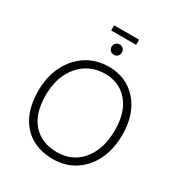

<svg xmlns="http://www.w3.org/2000/svg" viewBox="-223 -1132 1212 1293"><g transform="rotate(30 383.5 -485.5)"><path d="M379 8Q281 8 210.5 -33.5Q140 -75 102 -153Q64 -231 64 -342Q64 -453 107 -538.5Q150 -624 225 -672Q300 -720 398 -720Q489 -720 557.5 -676Q626 -632 664.5 -553.5Q703 -475 703 -369Q703 -254 661 -169.5Q619 -85 545.5 -38.5Q472 8 379 8ZM379 -46Q457 -46 516.5 -84.5Q576 -123 610 -196Q644 -269 644 -372Q644 -462 614 -528Q584 -594 528.5 -630Q473 -666 399 -666Q318 -666 255.5 -625.5Q193 -585 157.5 -512Q122 -439 122 -341Q122 -199 190.5 -122.5Q259 -46 379 -46ZM286 -939V-979H480V-939ZM383 -806Q364 -806 353.5 -818Q343 -830 343 -846Q343 -862 354.5 -874Q366 -886 383 -886Q402 -886 412.5 -874Q423 -862 423 -846Q423 -830 412.5 -818Q402 -806 383 -806Z"/></g></svg>

Font: Livvic Light
Style: Regular
Weight: 300
Designer: Jacques Le Bailly, Baron von Fonthausen
Version: Version 1.001; ttfautohint (v1.8.2)